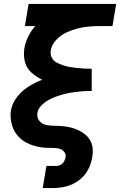

<svg xmlns="http://www.w3.org/2000/svg" viewBox="-20 -755 616 980"><path d="M198 205H250Q284 205 318 196.5Q352 188 382 166Q412 144 429 112Q446 80 451 46Q455 24 453 2.5Q451 -19 441 -37Q431 -55 415.5 -68Q400 -81 381 -90Q362 -99 342 -104Q322 -109 300.5 -111Q279 -113 257 -113Q235 -113 214 -117.5Q193 -122 180 -139.5Q167 -157 171 -178Q174 -200 192 -217.5Q210 -235 230.5 -246Q251 -257 273 -264.5Q295 -272 316.5 -277Q338 -282 360.5 -285Q383 -288 404.5 -289.5Q426 -291 448 -291V-305V-337V-390V-404Q429 -404 410.5 -405Q392 -406 373 -408Q354 -410 336 -413Q318 -416 301 -422Q284 -428 268 -436.5Q252 -445 244 -461.5Q236 -478 239 -497Q244 -527 266.5 -551Q289 -575 317.5 -588.5Q346 -602 375.5 -609.5Q405 -617 434.5 -619.5Q464 -622 494 -622H554L573 -735H126L107 -622H160Q138 -597 123.5 -567Q109 -537 104 -506Q99 -471 107.5 -438.5Q116 -406 141 -384Q166 -362 195 -348Q159 -334 125.5 -313Q92 -292 67 -260Q42 -228 36 -192Q33 -176 34 -160.5Q35 -145 38 -130Q41 -115 46.5 -101Q52 -87 60.5 -75Q69 -63 79.5 -52.5Q90 -42 102.5 -34Q115 -26 129 -20Q143 -14 157.5 -10Q172 -6 187.5 -3.5Q203 -1 218.5 -0.5Q234 0 250 0Q266 0 281 3.5Q296 7 306.5 18.5Q317 30 315 46Q313 57 307.5 68Q302 79 291 85.5Q280 92 269 92H217Z"/></svg>

Font: Iosevka Sparkle XBdObl
Style: Regular
Weight: 800
Italic angle: -9°
Designer: Belleve Invis
Foundry: Belleve Invis
Version: Version 4.5.0; ttfautohint (v1.8.3)